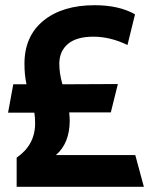

<svg xmlns="http://www.w3.org/2000/svg" viewBox="-20 -718 576 738"><path d="M44 0V-112Q115 -161 115 -244Q115 -267 112 -285H11L31 -394H82Q74 -428 74 -473Q74 -579 147 -638.5Q220 -698 344 -698Q437 -698 499 -663L470 -545Q404 -577 339 -577Q274 -577 241 -549Q208 -521 208 -473Q208 -435 220 -394L433 -395L406 -286H246Q248 -266 248 -255Q248 -168 195 -122H500L533 0Z"/></svg>

Font: Techna Sans
Style: Regular
Weight: 400
Designer: Carl Enlund
Version: Version 1.003